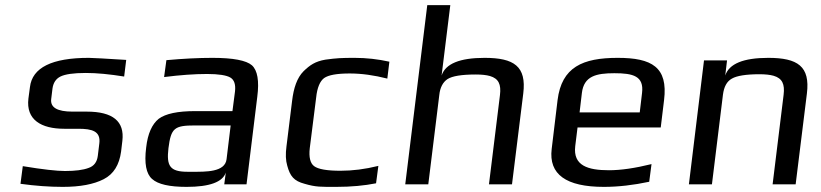

<svg xmlns="http://www.w3.org/2000/svg" viewBox="-20 -720 3206 750"><path d="M231 -217H286C339 -217 374 -208 368 -160L362 -111C359 -87 347 -71 326 -64C305 -56 274 -52 234 -52C202 -52 147 -58 69 -71L60 -2C118 6 173 10 225 10C293 10 346 0 385 -20C424 -40 446 -76 453 -128L458 -170C467 -246 421 -284 319 -284H263C204 -284 176 -300 180 -333L185 -374C188 -396 198 -412 216 -421C234 -430 267 -435 315 -435C359 -435 409 -430 465 -421L473 -486C391 -491 343 -494 327 -494C183 -494 106 -456 97 -380L91 -335C81 -252 141 -217 231 -217Z M943 0 985 -342C993 -404 986 -445 964 -465C942 -484 891 -494 810 -494C756 -494 696 -491 630 -485L621 -419C684 -427 740 -431 789 -431C834 -431 865 -426 880 -417C895 -408 901 -390 898 -363L888 -286H743C674 -286 627 -276 600 -256C574 -235 557 -198 551 -144C543 -82 551 -41 574 -21C597 0 642 10 709 10C799 10 850 -9 862 -46L856 0ZM638 -141C648 -220 661 -230 742 -230H881L865 -98C859 -47 783 -49 731 -49H713C643 -49 630 -72 638 -141Z M1449 -4 1458 -72C1406 -59 1357 -53 1310 -53C1257 -53 1223 -59 1207 -71C1192 -82 1186 -106 1190 -141L1215 -339C1219 -378 1230 -403 1246 -415C1263 -427 1296 -433 1346 -433C1393 -433 1442 -426 1493 -413L1501 -479C1456 -489 1411 -494 1365 -494C1314 -494 1295 -493 1251 -487C1211 -480 1191 -466 1166 -442C1140 -416 1127 -376 1121 -326L1099 -148C1095 -118 1096 -93 1102 -73C1113 -32 1128 -13 1170 -2C1214 11 1234 10 1293 10C1352 10 1404 5 1449 -4Z M1873 -494C1776 -494 1720 -471 1705 -425L1739 -700H1649L1563 0H1653L1696 -349C1699 -378 1710 -399 1728 -411C1747 -423 1783 -429 1839 -429C1861 -429 1880 -427 1894 -423C1928 -413 1938 -390 1933 -349L1890 0H1980L2024 -355C2037 -461 1988 -494 1873 -494Z M2393 -494C2256 -494 2174 -458 2158 -329L2135 -138C2123 -39 2191 10 2339 10C2395 10 2455 3 2516 -10L2525 -79C2460 -63 2405 -55 2359 -55C2276 -55 2218 -73 2227 -149L2236 -222H2561L2574 -329C2590 -458 2526 -494 2393 -494ZM2380 -434C2453 -434 2496 -423 2488 -357L2479 -281H2244L2253 -357C2261 -423 2309 -434 2380 -434Z M2981 -494C2884 -494 2828 -471 2813 -425L2820 -484H2730L2671 0H2761L2804 -350C2808 -381 2819 -402 2839 -413C2858 -424 2894 -430 2947 -430C2969 -430 2988 -428 3002 -424C3036 -414 3046 -391 3041 -350L2998 0H3088L3132 -355C3145 -461 3096 -494 2981 -494Z"/></svg>

Font: Gamestation Text
Style: Italic
Weight: 400
Designer: Jonas Hecksher
Foundry: Jonas Hecksher, Playtypeª, e-types AS
Version: Version 1.003